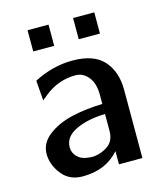

<svg xmlns="http://www.w3.org/2000/svg" viewBox="-103 -742 714 831"><g transform="rotate(-15 254.0 -326.5)"><path d="M302 -568V-663H397V-568ZM98 -568V-663H192V-568ZM328 -271V-312Q328 -364 304.5 -392.5Q281 -421 248 -421Q170 -421 108 -371L85 -352L78 -442Q162 -486 251 -486Q347 -486 391 -436.5Q435 -387 435 -306V0H330V-59Q270 10 166 10Q106 10 72.5 -33Q39 -76 39 -124Q39 -172 82 -205.5Q125 -239 188 -254Q251 -269 328 -271ZM143 -126Q143 -101 160.5 -83.5Q178 -66 205 -63Q214 -61 233 -61Q269 -64 298.5 -85Q328 -106 328 -151V-226Q249 -224 196 -198.5Q143 -173 143 -126Z"/></g></svg>

Font: Coval
Style: Medium
Weight: 500
Foundry: Context Ltd
Version: Version 001.000